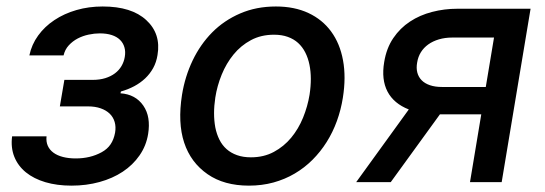

<svg xmlns="http://www.w3.org/2000/svg" viewBox="-20 -573 1714 604"><path d="M18.1 -144.2H126.4Q124.6 -127.5 130.3 -114.5Q136 -101.6 148.1 -92.7Q160.2 -83.8 178.1 -79.2Q196 -74.6 218.4 -74.6Q264.2 -74.6 299.7 -94.1Q317.8 -104 327.9 -119.1Q338.1 -134.2 342 -155.5Q345.2 -174 340.7 -189.3Q336.3 -204.5 325.1 -215.4Q313.9 -226.2 296.7 -232.2Q279.5 -238.3 257.1 -238.3H168.3L182.5 -321.7H271.3Q293.7 -321.7 311.3 -327.2Q328.8 -332.7 341.6 -342.3Q354.4 -351.9 362.2 -365.2Q370 -378.6 372.5 -393.8Q375.4 -410.5 371.4 -424.2Q367.5 -437.9 357.6 -447.6Q347.7 -457.4 331.7 -462.7Q315.7 -468 293.7 -468Q277 -468 258.7 -464.1Q240.4 -460.2 224.4 -451.9Q208.5 -443.5 196.4 -430.4Q184.3 -417.3 180 -398.8H72.4Q79.5 -432.9 100.1 -461.3Q120.7 -489.7 151.3 -509.9Q181.8 -530.2 220.5 -541.4Q259.2 -552.6 302.9 -552.6Q394.2 -552.6 440.3 -509.6Q486.9 -466.6 475.5 -399.9Q471.9 -377.1 461.8 -358.8Q451.7 -340.6 436.6 -326.3Q421.5 -312.1 402.2 -301.8Q382.8 -291.5 360.4 -285.2L359 -279.5Q406.2 -276.3 430.8 -240.8Q443.2 -222.7 446.7 -200.5Q450.3 -178.3 446 -151.6Q440 -114.3 419 -84.2Q398.1 -54 366.1 -32.8Q334.2 -11.7 293 -0.4Q251.8 11 204.9 11Q159.4 11 122.9 0.2Q86.3 -10.7 61.4 -30.9Q36.6 -51.1 25 -79.9Q13.5 -108.7 18.1 -144.2Z M552.6 -274.9Q561.8 -332 585.9 -382.6Q610.1 -433.2 647.5 -471.1Q685 -508.9 735.6 -530.7Q786.2 -552.6 848 -552.6Q906.2 -552.6 950.3 -532Q994.3 -511.4 1021.8 -473.7Q1049.4 -436.1 1059.1 -383.2Q1068.9 -330.3 1058.6 -265.6Q1052.6 -227.6 1039.8 -192.3Q1027 -157 1007.6 -126.2Q988.3 -95.5 963.1 -70.3Q937.9 -45.1 907.1 -27Q876.4 -8.9 840.2 1.1Q804 11 763.1 11Q685 11 633.2 -24.9Q579.9 -61.8 559.3 -124.5Q538.7 -187.1 552.6 -274.9ZM657.3 -172.2Q661.6 -150.9 670.3 -133.5Q679 -116.1 692.8 -103.9Q706.7 -91.6 725.7 -84.9Q744.7 -78.1 769.2 -78.1Q810 -78.1 841.6 -95.2Q873.2 -112.2 896.1 -139.9Q919 -167.6 933.4 -202.9Q947.8 -238.3 953.8 -274.9Q962 -328.1 953.5 -369.3Q949.2 -390.6 940.3 -408Q931.5 -425.4 917.8 -437.9Q904.1 -450.3 885.3 -457Q866.5 -463.8 842 -463.8Q801.1 -463.8 769.4 -446.7Q737.6 -429.7 714.7 -401.6Q691.8 -373.6 677.4 -338.2Q663 -302.9 657.3 -266Q649.5 -214.8 657.3 -172.2Z M1266 -228.7Q1218.8 -247.2 1199 -285Q1179.3 -322.8 1188.6 -377.8Q1195.7 -421.5 1217.2 -453.1Q1238.6 -484.7 1269.7 -505.1Q1300.8 -525.6 1339.3 -535.5Q1377.8 -545.5 1418.7 -545.5H1649.1L1558.2 0H1458.5L1494 -213.4H1364L1209.2 0H1100.5ZM1370.4 -299.4H1508.2L1534.1 -454.9H1403.4Q1380 -454.9 1360.8 -449.2Q1341.6 -443.5 1327.2 -433.2Q1312.9 -422.9 1304 -408.6Q1295.1 -394.2 1292.3 -376.4Q1289.1 -359 1292.8 -344.8Q1296.5 -330.6 1306.5 -320.5Q1316.4 -310.4 1332.6 -304.9Q1348.7 -299.4 1370.4 -299.4Z"/></svg>

Font: Inter P Medium
Style: Italic
Weight: 500
Italic angle: 9.39999°
Designer: Rasmus Andersson
Foundry: rsms
Version: Version 3.018;git-588b23468